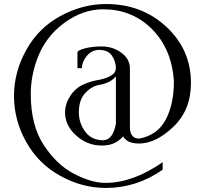

<svg xmlns="http://www.w3.org/2000/svg" viewBox="-20 -720 1026 944"><path d="M474.6 -303.7Q434.1 -298.8 400.9 -264.6Q367.7 -230.5 367.7 -167.5Q367.7 -115.2 398.9 -72.8Q430.2 -30.3 488.3 -30.3Q535.6 -32.7 549.8 -111.8V-344.2Q523.4 -313.5 474.6 -303.7ZM664.1 -14.2Q633.3 -14.6 615 -22.9Q596.7 -31.2 585 -49.3Q570.8 -31.2 544.9 -17.8Q519 -4.4 480 -4.4Q409.7 -4.4 354.7 -53.5Q299.8 -102.5 299.8 -167.5Q300.3 -210 325.7 -248.8Q351.1 -287.6 390.4 -304.9Q429.7 -322.3 475.1 -329.1Q507.8 -336.9 528.8 -349.9Q549.8 -362.8 549.8 -386.2Q548.8 -419.9 529.8 -447.3Q510.7 -474.6 466.8 -474.6Q431.6 -474.6 407.5 -445.8Q383.3 -417 382.8 -384.8H360.8V-462.4Q360.8 -472.2 396 -481.9Q431.6 -491.7 482.9 -491.7Q536.1 -490.7 577.4 -460.2Q618.7 -429.7 618.7 -383.3V-95.7Q618.7 -38.6 664.6 -38.6Q754.9 -55.7 794.9 -132.1Q835 -208.5 835 -318.8Q825.2 -482.4 721.7 -582.5Q625.5 -674.3 487.3 -674.3Q387.2 -674.3 295.7 -607.2Q204.1 -540 164.1 -433.6Q131.3 -346.7 131.3 -257.3Q131.3 -104.5 194.6 -7.6Q257.8 89.4 343.5 134.3Q429.2 179.2 499 179.2Q632.8 179.2 779.8 77.6V114.3Q651.4 204.1 501 204.1Q383.8 204.1 275.9 144.3Q168 84.5 108.4 -22.7Q48.8 -129.9 48.8 -248Q48.8 -366.2 109.4 -474.9Q169.9 -583.5 278.1 -641.8Q386.2 -700.2 501 -700.2Q677.7 -700.2 798.3 -587.9Q918.9 -475.6 918.9 -311.5Q918.9 -179.7 833 -97.2Q747.6 -15.1 664.1 -14.2Z"/></svg>

Font: Otrack
Style: Regular
Weight: 400
Designer: Sodina
Foundry: Sodina
Version: Version 2.10 June 16, 2016